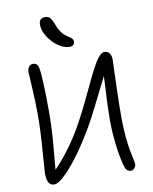

<svg xmlns="http://www.w3.org/2000/svg" viewBox="-104 -1056 911 1146"><g transform="rotate(-10 351.5 -482.5)"><path d="M363.8 -778.8Q329.1 -778.8 293.2 -804.7Q257.3 -830.6 234.6 -868.2Q211.9 -905.8 211.9 -939Q211.9 -979 249 -979Q268.6 -979 278.8 -968.3Q289.1 -957.5 303.2 -920.9Q311.5 -897 324 -879.4Q336.4 -861.8 348.1 -853Q359.9 -844.2 370.6 -837.4Q381.3 -830.6 387.7 -823.7Q394 -816.9 394 -808.1Q394 -778.8 363.8 -778.8ZM131.8 14.2Q106.4 14.2 96.7 -5.9Q86.9 -25.9 86.9 -62Q86.9 -72.8 96.4 -195.8Q106 -318.8 106 -411.1Q106 -483.4 100.6 -577.6Q95.2 -671.9 95.2 -675.8Q95.2 -691.4 104.5 -704.1Q113.8 -716.8 129.9 -716.8Q157.2 -716.8 163.1 -685.1Q174.8 -623.5 174.8 -411.1Q174.8 -317.9 164.1 -199Q153.3 -80.1 152.8 -70.8Q256.8 -177.7 337.9 -327.1Q365.2 -377.4 396.2 -441.4Q427.2 -505.4 447.5 -548.8Q467.8 -592.3 489 -632.3Q510.3 -672.4 528.1 -692.6Q545.9 -712.9 562 -712.9Q581.1 -712.9 592 -698.5Q603 -684.1 603 -661.1Q603 -653.8 600.8 -596.7Q598.6 -539.6 596.4 -458Q594.2 -376.5 594.2 -310.1Q594.2 -249.5 599.4 -194.6Q604.5 -139.6 610.6 -108.6Q616.7 -77.6 621.8 -53.2Q627 -28.8 627 -22Q627 -8.8 617.4 2.2Q607.9 13.2 595.2 13.2Q584 13.2 575 6.1Q565.9 -1 562 -12.2Q545.9 -59.6 534.9 -143.8Q523.9 -228 523.9 -310.1Q523.9 -379.4 534.2 -571.8Q430.7 -362.3 396 -300.8Q353 -225.1 303.2 -154.1Q253.4 -83 205.6 -34.4Q157.7 14.2 131.8 14.2Z"/></g></svg>

Font: Shantell Sans Normal
Style: Regular
Weight: 300
Designer: Stephen Nixon, Anya Danilova, Shantell Martin
Foundry: Arrow Type
Version: Version 1.006;[559af2be0]